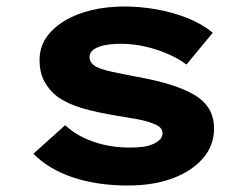

<svg xmlns="http://www.w3.org/2000/svg" viewBox="-20 -562 758 592"><path d="M374 10Q280 10 205 -15Q130 -40 83 -88L181 -176Q216 -143 268 -125Q320 -107 381 -107Q400 -107 418 -109Q436 -111 450 -117Q464 -123 472.5 -131Q481 -139 481 -152Q481 -171 452 -181Q433 -189 403 -194.5Q373 -200 341 -205Q280 -215 235 -228Q190 -241 158 -263Q132 -283 117 -310.5Q102 -338 102 -377Q102 -416 122.5 -446Q143 -476 179.5 -498Q216 -520 263.5 -531Q311 -542 363 -542Q413 -542 463 -533Q513 -524 557.5 -506.5Q602 -489 636 -461L555 -363Q531 -381 498 -395.5Q465 -410 427.5 -418.5Q390 -427 353 -427Q334 -427 317 -425Q300 -423 286 -418Q272 -413 264 -405Q256 -397 256 -386Q256 -378 260.5 -370.5Q265 -363 275 -357Q292 -348 324 -341Q356 -334 398 -326Q467 -314 516 -297.5Q565 -281 595 -259Q618 -241 629 -218Q640 -195 640 -166Q640 -113 605.5 -73.5Q571 -34 512 -12Q453 10 374 10Z"/></svg>

Font: Lexend Mega
Style: Bold
Weight: 700
Version: Version 1.007